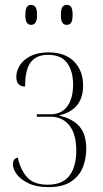

<svg xmlns="http://www.w3.org/2000/svg" viewBox="-20 -758 424 788"><path d="M179 10Q130 10 97.5 -5.5Q65 -21 49 -42.5Q33 -64 33 -83Q33 -108 53 -111Q64 -61 91.5 -30.5Q119 0 176 0Q237 0 265 -37Q293 -74 293 -140Q293 -208 264.5 -243.5Q236 -279 186 -279H131V-289H187Q232 -289 256 -321.5Q280 -354 280 -411Q280 -465 256 -499Q232 -533 177 -533Q130 -533 106.5 -503Q83 -473 83 -403Q47 -403 47 -443Q47 -467 61.5 -490Q76 -513 105.5 -528Q135 -543 179 -543Q247 -543 284 -505.5Q321 -468 321 -407Q321 -308 225 -285V-283Q278 -271 306 -239Q334 -207 334 -147Q334 -107 320 -71.5Q306 -36 272 -13Q238 10 179 10ZM254 -656Q242 -656 236 -665Q230 -674 230 -697Q230 -720 236 -729Q242 -738 254 -738Q266 -738 272 -729Q278 -720 278 -697Q278 -674 272 -665Q266 -656 254 -656ZM108 -656Q96 -656 90 -665Q84 -674 84 -697Q84 -720 90 -729Q96 -738 108 -738Q119 -738 125.5 -729Q132 -720 132 -697Q132 -674 125.5 -665Q119 -656 108 -656Z"/></svg>

Font: Noto Serif Display Condensed ExtraLight
Style: Regular
Weight: 200
Width: 3
Designer: Monotype Design Team
Foundry: Monotype Imaging Inc.
Version: Version 2.009